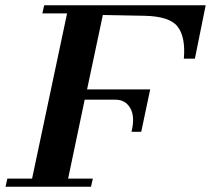

<svg xmlns="http://www.w3.org/2000/svg" viewBox="-20 -487 802 730"><path d="M762 -467 721 -264H679Q686 -345 656 -385Q626 -425 530 -427L371 -430L311 -147H551L517 14H480Q494 -43 475.5 -75.5Q457 -108 419 -108H302L239 192H333L326 223H1L8 192H102L235 -436H141L148 -467Z"/></svg>

Font: GFS Didot
Style: Bold Italic
Weight: 700
Italic angle: -12°
Designer: Designed by Takis Katsoulidis and George D. Matthiopoulos.
Foundry: Designed by Takis Katsoulidis and George D. Matthiopoulos.
Version: Version 1.0